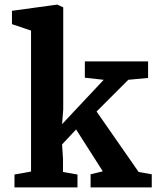

<svg xmlns="http://www.w3.org/2000/svg" viewBox="-20 -815 683 835"><path d="M115 -69V-682L32 -710V-768L229 -795L255 -783V-339L250 -275L431 -468L349 -477V-548H624V-476L538 -468L400 -330L583 -67L640 -57V0H374V-57L427 -70L311 -252L250 -187L254 -124V-67L317 -56V0H43V-56Z"/></svg>

Font: Martel ExtraBold
Style: Regular
Weight: 800
Designer: Dan Reynolds
Foundry: Dan Reynolds
Version: Version 1.001; ttfautohint (v1.1) -l 5 -r 5 -G 72 -x 0 -D la